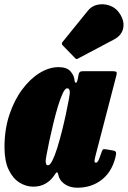

<svg xmlns="http://www.w3.org/2000/svg" viewBox="-20 -853 598 898"><path d="M519.5 -115.5Q502 -47.5 454.5 -11.2Q407 25 341.5 25Q310 25 286.8 10.8Q263.5 -3.5 256 -24.5Q254 -30.5 253.2 -33.8Q252.5 -37 251.5 -39.5Q248.5 -49.5 244.8 -46.8Q241 -44 232 -30.5Q217 -8 192.5 6Q168 20 135.5 20Q101.5 20 70.8 0.8Q40 -18.5 20.5 -59.2Q1 -100 1 -165Q1 -247.5 23.8 -316Q46.5 -384.5 83.8 -434.5Q121 -484.5 165.5 -511.8Q210 -539 253.5 -539Q293 -539 310 -519Q327 -499 328.5 -478.5Q329.5 -466.5 334.8 -465.8Q340 -465 344.5 -487L347.5 -504Q349.5 -513 353.5 -516.5Q357.5 -520 370 -520H504.5Q522.5 -520 525 -515.5Q527.5 -511 523.5 -497L427 -126Q426 -121.5 424 -113.2Q422 -105 422 -101Q422 -92 429 -92Q433 -92 438 -98.5Q443 -105 454.5 -140Q458.5 -151.5 461.8 -154.2Q465 -157 483.5 -153.5L511.5 -148.5Q520 -147 522.2 -140.8Q524.5 -134.5 519.5 -115.5ZM306.5 -420Q307 -428.5 303.8 -434.2Q300.5 -440 294 -440Q284.5 -440 273.5 -416.8Q262.5 -393.5 251.2 -356.5Q240 -319.5 229.8 -277.2Q219.5 -235 211.2 -196.2Q203 -157.5 198.2 -131.2Q193.5 -105 193.5 -100Q193.5 -93.5 195.5 -86.8Q197.5 -80 204.5 -80Q214 -80 225.2 -102.5Q236.5 -125 247.8 -161.2Q259 -197.5 269.5 -239Q280 -280.5 288.2 -319.2Q296.5 -358 301.5 -385.5Q306.5 -413 306.5 -420ZM532 -800Q562 -763 557 -726Q552 -689 513.5 -668.5L345.5 -579.5Q340 -576 337 -577Q334 -578 330 -582.5L273.5 -640.5Q265 -649.5 274 -658.5L391 -803Q409 -825 435.8 -830.8Q462.5 -836.5 489 -828.2Q515.5 -820 532 -800Z"/></svg>

Font: Besley* Condensed Fatface
Style: Italic
Weight: 900
Width: 3
Italic angle: -13°
Designer: Owen Earl
Foundry: indestructible type*
Version: Version 3.000; ttfautohint (v1.8.3)